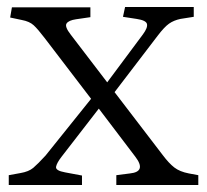

<svg xmlns="http://www.w3.org/2000/svg" viewBox="-20 -528 592 548"><path d="M5 0V-28L38 -34Q62 -38 75 -49Q88 -60 110 -84L240 -246L107 -420Q88 -445 76 -456Q64 -467 42 -471L9 -478L14 -507H238V-479L197 -473Q176 -470 170 -461Q164 -452 182 -429L286 -293L388 -430Q402 -449 399.5 -459.5Q397 -470 370 -474L331 -480L337 -508H533V-480L495 -474Q476 -470 462.5 -460.5Q449 -451 430 -426L307 -265L444 -86Q462 -62 477.5 -50Q493 -38 519 -33L546 -28V0H312V-28L351 -33Q399 -38 366 -81L262 -218L156 -81Q142 -63 140 -52Q138 -41 166 -36L214 -27V0Z"/></svg>

Font: Literata 36pt Light
Style: Regular
Weight: 300
Designer: Latin by Veronika Burian and Jose Scaglione. Greek by Irene Vlachou. Cyrillic by Vera Evstafieva.
Foundry: TypeTogether
Version: Version 3.002